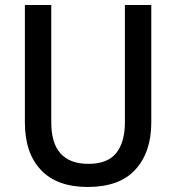

<svg xmlns="http://www.w3.org/2000/svg" viewBox="-20 -734 702 764"><path d="M582 -247Q582 -129 519 -59.5Q456 10 329 10Q207 10 143 -57.5Q79 -125 79 -247V-714H184V-247Q184 -82 332 -82Q408 -82 442.5 -125Q477 -168 477 -248V-714H582Z"/></svg>

Font: Noto Sans Lao UI SemCond Med
Style: Regular
Weight: 500
Width: 4
Designer: Monotype Design Team
Foundry: Monotype Imaging Inc.
Version: Version 2.000; ttfautohint (v1.8.4.7-5d5b)